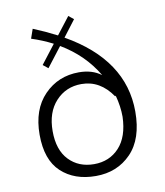

<svg xmlns="http://www.w3.org/2000/svg" viewBox="-87 -852 798 928"><g transform="rotate(-10 312.5 -388.5)"><path d="M550 -270Q550 -136 482 -66Q414 4 309 4Q204 4 139.5 -56Q75 -116 75 -239.5Q75 -363 143.5 -433.5Q212 -504 314 -504Q379 -504 423 -471Q360 -578 247 -645L173 -549L148 -569L219 -661Q168 -687 115 -704L131 -750Q190 -726 246 -697L311 -781L336 -761L275 -681Q550 -525 550 -270ZM316 -446Q240 -446 190 -392Q140 -338 140 -245.5Q140 -153 187.5 -103.5Q235 -54 310.5 -54Q386 -54 434 -106Q482 -158 485 -256Q485 -307 470 -362L467 -359Q408 -446 316 -446Z"/></g></svg>

Font: Antic Slab
Style: Regular
Weight: 400
Designer: Santiago Orozco
Foundry: Santiago Orozco
Version: Version 001.002